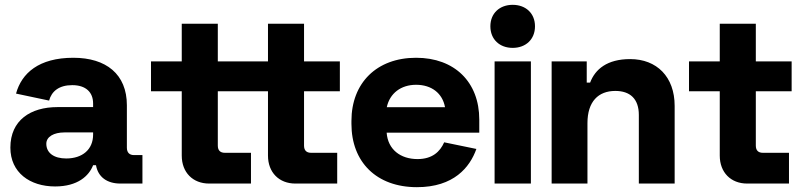

<svg xmlns="http://www.w3.org/2000/svg" viewBox="-20 -761 3330 796"><path d="M366 -76H378C386.5 -27 424 0 479 0H570.5V-118H536C517 -118 506 -128 506 -149V-324.5C506 -453.5 420 -521.5 284 -521.5C141 -521.5 69.5 -457.5 46.5 -373L183.5 -344C194 -382.5 224.5 -408 279.5 -408C336 -408 366 -378.5 366 -332V-317H218C107.5 -317 23 -263 23 -149C23 -45.5 104 12 208.5 12C302.5 12 349 -32 366 -76ZM254.5 -104C203.5 -104 172 -127 172 -165C172 -194.5 203.5 -212 247.5 -212H366V-203C366 -141 321.5 -104 254.5 -104Z M847 0H1020.5V-127.5H912.5C893 -127.5 883 -137.5 883 -157.5V-382.5H1091V-116C1091 -46 1137 0 1204.5 0H1378V-127.5H1270C1250.5 -127.5 1240.5 -137.5 1240.5 -157.5V-382.5H1389V-506.5H1240.5V-662.5H1091V-506.5H883V-662.5H733.5V-506.5H606V-382.5H733.5V-116C733.5 -46 779.5 0 847 0Z M1708.5 15C1861.5 15 1928 -67.5 1955 -143.5L1821.5 -171C1804.5 -132.5 1772.5 -101.5 1711 -101.5C1640 -101.5 1588 -141.5 1583 -211H1967V-265C1967 -421 1864.5 -521.5 1705 -521.5C1542 -521.5 1437 -417.5 1437 -259.5V-247.5C1437 -89 1541 15 1708.5 15ZM1583.5 -316.5C1596 -374.5 1642.5 -409.5 1705 -409.5C1769 -409.5 1814.5 -374.5 1825 -316.5Z M2030.5 0H2181V-506.5H2030.5ZM2105.5 -562.5C2159.5 -562.5 2198 -597.5 2198 -652C2198 -706 2159.5 -741 2105.5 -741C2051.5 -741 2013 -706 2013 -652C2013 -597.5 2051.5 -562.5 2105.5 -562.5Z M2267 0H2415.5V-250.5C2415.5 -340 2460.5 -384 2531 -384C2592 -384 2628.5 -351.5 2628.5 -284.5V0H2777V-322C2777 -443 2702.5 -516 2592.5 -516C2497 -516 2447.5 -474 2426.5 -418.5H2412.5V-506.5H2267Z M3077.5 0H3251V-127.5H3143C3123.5 -127.5 3113.5 -137.5 3113.5 -157.5V-382.5H3262V-506.5H3113.5V-662.5H2964V-506.5H2836.5V-382.5H2964V-116C2964 -46 3010 0 3077.5 0Z"/></svg>

Font: MCL Standard Bold
Style: Regular
Weight: 700
Designer: Květoslav Bartoš
Foundry: Florian Karsten
Version: Version 1.001;Glyphs 3.2.3 (3260)